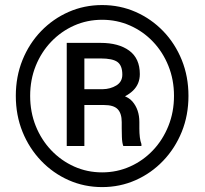

<svg xmlns="http://www.w3.org/2000/svg" viewBox="-20 -741 825 771"><path d="M390.1 10.3Q318.4 10.3 255.6 -17.6Q192.9 -45.4 145 -95.5Q97.2 -145.5 70.3 -211.9Q43.5 -278.3 43.5 -356Q43.5 -433.6 70.3 -500Q97.2 -566.4 145 -616Q192.9 -665.5 255.6 -693.1Q318.4 -720.7 390.1 -720.7Q461.9 -720.7 524.7 -693.1Q587.4 -665.5 635.3 -616Q683.1 -566.4 710 -500Q736.8 -433.6 736.8 -356Q736.8 -278.3 710 -211.9Q683.1 -145.5 635.3 -95.5Q587.4 -45.4 524.7 -17.6Q461.9 10.3 390.1 10.3ZM475.1 -154.8Q470.2 -167.5 469.5 -190.9Q468.8 -214.4 468.8 -225.1V-250.5Q468.8 -285.6 452.6 -302.5Q436.5 -319.3 397.5 -319.3L407.7 -366.2Q483.4 -366.2 511.5 -333.7Q539.6 -301.3 539.6 -251V-224.6Q539.6 -206.5 541.5 -190.2Q543.5 -173.8 547.9 -162.6V-154.8ZM390.1 -48.8Q449.7 -48.8 502.2 -72.3Q554.7 -95.7 594.2 -137.5Q633.8 -179.2 656.2 -235.1Q678.7 -291 678.7 -356Q678.7 -420.9 656.2 -476.6Q633.8 -532.2 594.2 -573.7Q554.7 -615.2 502.2 -638.4Q449.7 -661.6 390.1 -661.6Q330.1 -661.6 277.8 -638.4Q225.6 -615.2 185.8 -573.7Q146 -532.2 123.5 -476.6Q101.1 -420.9 101.1 -356Q101.1 -291 123.5 -235.1Q146 -179.2 185.8 -137.5Q225.6 -95.7 277.8 -72.3Q330.1 -48.8 390.1 -48.8ZM248 -154.8V-568.8H383.8Q456.5 -568.8 499 -537.6Q541.5 -506.3 541.5 -443.4Q541.5 -403.8 514.2 -377.2Q486.8 -350.6 435.5 -336.4Q434.1 -335.9 432.4 -333.3Q430.7 -330.6 429.2 -329.6Q424.8 -326.7 422.6 -324.5Q420.4 -322.3 416.3 -320.8Q412.1 -319.3 402.3 -319.3H296.9V-382.8H392.1Q423.3 -383.3 447.3 -397.9Q471.2 -412.6 471.2 -441.4Q471.2 -477.5 451.9 -491.9Q432.6 -506.3 383.8 -506.3H318.8V-154.8Z"/></svg>

Font: Heebo Medium
Style: Regular
Weight: 500
Designer: Oded Ezer
Foundry: Ezer Type House
Version: Version 3.100